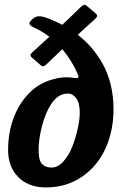

<svg xmlns="http://www.w3.org/2000/svg" viewBox="-20 -779 503 811"><path d="M14.2 -145.5Q14.2 -221.2 39.1 -285.2Q64 -349.1 111.3 -393.6Q147 -426.8 197 -442.1Q247.1 -457.5 289.6 -450.2Q307.1 -447.8 310.3 -450.9Q313.5 -454.1 308.1 -466.3Q285.2 -521 243.2 -571.3Q183.6 -514.2 176.8 -507.8Q162.1 -493.7 153.8 -502L111.8 -538.6Q107.4 -544.4 109.1 -548.6Q110.8 -552.7 119.1 -560.5Q131.8 -572.8 188.5 -623.5Q157.2 -647.9 124.5 -662.1Q114.3 -667 109.1 -671.4Q104 -675.8 104.5 -680.7Q105 -687.5 116.2 -697.5Q127.4 -707.5 137.2 -709.5Q140.6 -710 144.3 -710Q147.9 -710 150.9 -710Q153.8 -710 157.7 -709Q161.6 -708 164.1 -707.5Q166.5 -707 171.1 -705.6Q175.8 -704.1 177.7 -703.4Q179.7 -702.6 184.8 -700.7Q189.9 -698.7 191.9 -698Q193.8 -697.3 199.5 -694.8Q205.1 -692.4 207 -691.4Q214.8 -688.5 243.2 -674.3Q261.7 -691.4 286.9 -716.1Q312 -740.7 321.8 -750Q337.4 -764.2 345.2 -755.4L387.2 -719.7Q391.6 -713.4 389.6 -709Q387.7 -704.6 379.9 -697.3Q367.2 -685.5 342.3 -663.1Q317.4 -640.6 308.6 -632.3Q339.8 -607.9 365.5 -578.4Q391.1 -548.8 413.1 -510.3Q435.1 -471.7 447.3 -422.4Q459.5 -373 459.5 -317.9Q459.5 -227.1 425.8 -152.3Q392.1 -77.6 326.4 -32.5Q260.7 12.7 174.3 12.7Q100.6 12.7 57.4 -30.8Q14.2 -74.2 14.2 -145.5ZM198.7 -71.3Q224.6 -71.3 248 -97.4Q271.5 -123.5 285.9 -161.1Q300.3 -198.7 308.6 -236.8Q316.9 -274.9 316.9 -302.7Q316.9 -344.2 302 -364Q287.1 -383.8 266.6 -383.8Q224.1 -383.8 194.8 -337.4Q170.4 -298.8 156.7 -243.9Q143.1 -189 143.1 -147.9Q143.1 -108.9 151.9 -94.2Q165.5 -71.3 198.7 -71.3Z"/></svg>

Font: Cooper*
Style: Bold Italic
Weight: 700
Italic angle: -7°
Designer: Owen Earl
Foundry: indestructible type*
Version: Version 0.001